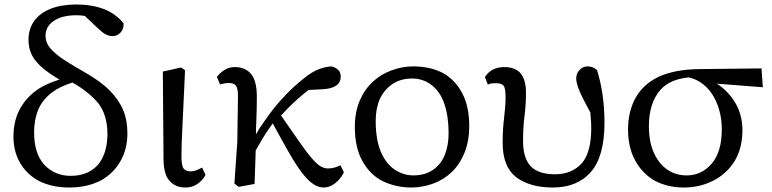

<svg xmlns="http://www.w3.org/2000/svg" viewBox="-20 -822 3441 856"><path d="M150 -332Q132 -287 132 -233Q132 -138 177 -88Q224 -38 295 -38Q374 -38 418 -89Q459 -140 459 -224.5Q459 -309 418 -362Q374 -414 303 -454Q248 -437 212 -410Q168 -376 150 -332ZM548 -228Q548 -157 516.5 -102.5Q485 -48 429 -17Q367 14 289.5 14Q212 14 154 -15Q100 -44 70 -95Q40 -146 40 -213Q40 -289 73.5 -344.5Q107 -400 165 -434Q202 -454 245 -467Q205 -491 178 -512Q138 -545 122.5 -576Q107 -607 107 -644Q107 -693 132.5 -728.5Q158 -764 206 -783Q254 -802 321.5 -802Q389 -802 445 -781Q498 -759 529 -720L531 -717V-713Q531 -692 517 -676.5Q503 -661 481 -661Q464 -661 447.5 -671Q431 -681 412 -700L358 -751Q340 -754 320 -754Q257 -754 220 -729Q183 -704 183 -663Q183 -640 195 -619.5Q207 -599 243 -571Q280 -544 354 -502Q428 -460 469 -418.5Q510 -377 529 -331.5Q548 -286 548 -228Z M789 -124Q789 -81 799.5 -69.5Q810 -58 829 -58Q842 -58 852 -61.5Q862 -65 881 -75L896 -43L894 -38Q884 -19 861 -2.5Q838 14 806 14Q762 14 735.5 -16Q709 -46 709 -115L706 -503L787 -521L805 -509Q791 -220 790 -185.5Q789 -151 789 -124Z M1000 -452Q985 -452 970 -448L961 -446L947 -479L951 -484Q963 -499 982.5 -511Q1002 -523 1027 -523Q1075 -523 1101 -490Q1125 -460 1125 -390Q1125 -332 1123 -290Q1121 -248 1121 -223Q1137 -252 1157 -279Q1197 -338 1242.5 -387Q1288 -436 1334 -472Q1372 -503 1403 -514Q1433 -525 1459 -526Q1475 -522 1487 -511Q1499 -501 1499 -480Q1499 -452 1475 -438Q1455 -426 1417 -424L1356 -421Q1334 -404 1313 -386Q1274 -352 1233 -307L1313 -192Q1347 -143 1370 -116.5Q1393 -90 1409.5 -80.5Q1426 -71 1441 -71Q1466 -71 1488 -81L1498 -85L1513 -54L1511 -49Q1495 -20 1471.5 -3Q1448 14 1423.5 14Q1399 14 1376 -2Q1353 -17 1326.5 -51.5Q1300 -86 1268 -142Q1236 -198 1196 -272Q1186 -257 1177 -245Q1153 -211 1120 -151Q1116 -30 1115 -2L1044 11L1025 -4L1038 -189L1041 -394Q1041 -429 1031.5 -440.5Q1022 -452 1000 -452Z M1822 -40Q1874 -40 1909.5 -64Q1945 -88 1963 -131Q1980 -174 1980 -228Q1980 -304 1961 -359Q1942 -414 1904 -443Q1866 -472 1817 -472Q1768 -472 1731.5 -448.5Q1695 -425 1674 -382Q1655 -339 1655 -284Q1655 -199 1678 -145Q1702 -90 1741 -65Q1780 -40 1822 -40ZM1562 -256Q1562 -322 1583.5 -372.5Q1605 -423 1641.5 -457Q1678 -491 1725 -508Q1773 -526 1822 -526Q1898 -526 1956 -496Q2010 -465 2041 -406Q2072 -347 2072 -261Q2072 -192 2050.5 -140Q2029 -88 1993 -54Q1957 -20 1910 -3Q1862 14 1814 14Q1745 14 1685 -15Q1630 -43 1596 -103.5Q1562 -164 1562 -256Z M2444 14Q2342 14 2280 -33Q2221 -80 2221 -185Q2221 -245 2227.5 -297.5Q2234 -350 2234 -389Q2234 -428 2225.5 -439.5Q2217 -451 2191 -451Q2172 -451 2165 -449L2155 -445L2142 -478L2145 -483Q2158 -502 2179 -512.5Q2200 -523 2228 -523Q2281 -523 2304 -491Q2325 -462 2325 -409Q2325 -356 2318.5 -305.5Q2312 -255 2312 -193Q2312 -117 2346 -81Q2380 -45 2454.5 -45Q2529 -45 2574 -94Q2616 -143 2616 -251Q2616 -277 2613 -305V-306Q2613 -313 2612 -320Q2593 -355 2581 -379Q2564 -412 2557 -434Q2549 -456 2549 -473Q2549 -495 2564 -510Q2579 -526 2599 -526Q2613 -526 2623.5 -521.5Q2634 -517 2642 -509Q2675 -402 2675 -275Q2675 -125 2614.5 -55.5Q2554 14 2444 14Z M2923 -420Q2873 -361 2873 -260Q2873 -190 2895 -141Q2918 -91 2955.5 -65.5Q2993 -40 3041 -40Q3108 -40 3153 -92.5Q3198 -145 3198 -245Q3198 -290 3187 -330Q3163 -415 3103 -455Q3080 -470 3051 -477Q2966 -469 2923 -420ZM2898 -17Q2843 -49 2811.5 -107Q2780 -165 2780 -245Q2780 -325 2813.5 -385.5Q2847 -446 2917 -480Q2990 -513 3099 -514L3375 -517L3381 -433L3176 -449Q3202 -432 3222 -411Q3255 -377 3273 -334Q3290 -290 3290 -242Q3290 -163 3256 -105Q3220 -47 3160 -16.5Q3100 14 3028 14Q2956 14 2898 -17Z"/></svg>

Font: Early Summer Mincho Screen
Style: Regular
Weight: 400
Designer: GuiWonder
Version: Version 1.002